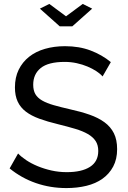

<svg xmlns="http://www.w3.org/2000/svg" viewBox="-20 -950 649 977"><path d="M231 -930 316 -867 401 -930 449 -906 348 -816H284L183 -906ZM502 -561Q490 -575 470 -588Q450 -601 425 -611.5Q400 -622 370.5 -628.5Q341 -635 309 -635Q226 -635 187.5 -604Q149 -573 149 -519Q149 -490 160 -471Q171 -452 194.5 -438.5Q218 -425 253 -415Q288 -405 336 -394Q391 -382 435.5 -366.5Q480 -351 511.5 -328Q543 -305 559.5 -272Q576 -239 576 -191Q576 -140 556 -102.5Q536 -65 501.5 -40.5Q467 -16 420 -4.5Q373 7 318 7Q236 7 162.5 -18.5Q89 -44 29 -93L72 -169Q88 -152 113.5 -135Q139 -118 171.5 -104.5Q204 -91 241.5 -82.5Q279 -74 320 -74Q396 -74 438 -101Q480 -128 480 -182Q480 -212 466.5 -232.5Q453 -253 427 -268Q401 -283 362.5 -294.5Q324 -306 275 -318Q221 -331 180 -346Q139 -361 111.5 -382Q84 -403 70 -433Q56 -463 56 -505Q56 -556 75 -595Q94 -634 128 -661Q162 -688 209 -701.5Q256 -715 311 -715Q383 -715 441 -693Q499 -671 544 -634Z"/></svg>

Font: Raleway Medium Alt1
Style: Regular
Weight: 500
Designer: Matt McInerney, Pablo Impallari, Rodrigo Fuenzalida
Foundry: Matt McInerney, Pablo Impallari, Rodrigo Fuenzalida
Version: Version 3.000g; ttfautohint (v1.5) -l 8 -r 28 -G 28 -x 14 -D